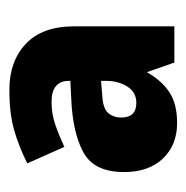

<svg xmlns="http://www.w3.org/2000/svg" viewBox="-14 -748 406 419"><g transform="rotate(-90 189.5 -539.0)"><path d="M203 -722Q265 -722 303 -686Q341 -650 341 -581V-362H262L241 -422Q223 -390 197.5 -373Q172 -356 130 -356Q82 -356 52.5 -387Q23 -418 23 -472Q23 -537 66 -560.5Q109 -584 183 -587L222 -589V-592Q222 -630 176 -630Q151 -630 128.5 -622.5Q106 -615 78 -602L42 -683Q78 -701 114 -711.5Q150 -722 203 -722ZM186 -519Q160 -517 151 -505.5Q142 -494 142 -478Q142 -445 174 -445Q197 -445 209.5 -464.5Q222 -484 222 -511V-522Z"/></g></svg>

Font: Noto Sans Sinhala UI SemiCondensed Black
Style: Regular
Weight: 900
Width: 4
Designer: Jelle Bosma - Monotype Design Team
Foundry: Monotype Imaging Inc.
Version: Version 2.006; ttfautohint (v1.8.4.7-5d5b)